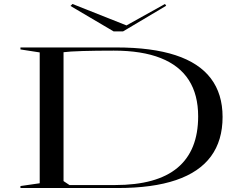

<svg xmlns="http://www.w3.org/2000/svg" viewBox="-20 -947 1219 967"><path d="M566 -708Q745 -708 864 -669Q983 -630 1042 -552Q1101 -474 1101 -358Q1101 -239 1042.5 -159.5Q984 -80 866.5 -40Q749 0 572 0H83V-10L180 -24V-683L83 -698V-708ZM553 -692Q464 -692 396 -690Q328 -688 300 -684V-35L330 -15H559Q770 -15 874 -102Q978 -189 978 -361Q978 -470 931 -543.5Q884 -617 789.5 -654.5Q695 -692 553 -692ZM811 -927 817 -918 600 -789H552L335 -917L345 -927L617 -819Z"/></svg>

Font: Kalnia Expanded Light
Style: Regular
Weight: 300
Width: 7
Designer: Frida Medrano
Foundry: Frida Medrano
Version: Version 1.105